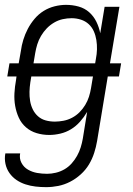

<svg xmlns="http://www.w3.org/2000/svg" viewBox="-28 -548 548 791"><path d="M162 223Q140 223 118.5 220.5Q97 218 77 211.5Q57 205 40 193.5Q23 182 11 165Q-1 148 -5.5 127Q-10 106 -6 84H55Q51 105 60.5 123Q70 141 87.5 151Q105 161 125 164.5Q145 168 166 168Q184 168 202.5 163.5Q221 159 237.5 149.5Q254 140 267 125.5Q280 111 289.5 94Q299 77 304.5 59Q310 41 313 24L331 -87Q318 -65 301.5 -46.5Q285 -28 264.5 -15.5Q244 -3 220.5 2.5Q197 8 175 8Q148 8 123 0.5Q98 -7 79 -23.5Q60 -40 49.5 -63Q39 -86 34.5 -111.5Q30 -137 31.5 -164Q33 -191 38 -218L40 -233H2L11 -287H49L58 -338Q61 -361 68 -384Q75 -407 86.5 -429Q98 -451 114.5 -470.5Q131 -490 152 -503Q173 -516 197 -522Q221 -528 244 -528Q271 -528 296 -521Q321 -514 339.5 -497.5Q358 -481 369 -458.5Q380 -436 385 -411L403 -520H464L425 -287H471L462 -233H416L372 33Q368 57 360 82Q352 107 338.5 129.5Q325 152 304.5 170.5Q284 189 260.5 201Q237 213 212 218Q187 223 162 223ZM364 -287 367 -305Q371 -325 371.5 -344.5Q372 -364 369 -383Q366 -402 358.5 -419Q351 -436 337.5 -448.5Q324 -461 305.5 -467Q287 -473 267 -473Q249 -473 230.5 -469Q212 -465 195 -455Q178 -445 164.5 -431Q151 -417 141 -400Q131 -383 125.5 -365Q120 -347 117 -329L110 -287ZM198 -47Q215 -47 233.5 -50.5Q252 -54 269 -63Q286 -72 299.5 -85.5Q313 -99 323 -115.5Q333 -132 338.5 -149.5Q344 -167 347 -185L355 -233H101L97 -209Q94 -189 93.5 -170Q93 -151 96 -132.5Q99 -114 107 -97.5Q115 -81 128.5 -69Q142 -57 160 -52Q178 -47 198 -47Z"/></svg>

Font: Iosevka Term Curly Lt Obl
Style: Regular
Weight: 300
Italic angle: -9°
Designer: Belleve Invis
Foundry: Belleve Invis
Version: Version 32.3.0